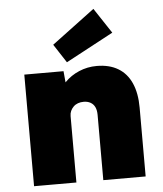

<svg xmlns="http://www.w3.org/2000/svg" viewBox="-56 -868 777 917"><g transform="rotate(-5 332.5 -409.5)"><path d="M70 0V-535H258L268 -427L225 -415Q236 -453 264.5 -482.5Q293 -512 333 -529Q373 -546 418 -546Q478 -546 520 -521Q562 -496 583.5 -447.5Q605 -399 605 -330V0H402V-313Q402 -335 395 -350Q388 -365 374 -373Q360 -381 341 -381Q326 -381 313.5 -376.5Q301 -372 292 -363Q283 -354 278 -343Q273 -332 273 -318V0H172Q134 0 108.5 0Q83 0 70 0ZM278 -576 220 -665 426 -819 506 -698Z"/></g></svg>

Font: Lexend Deca Black
Style: Regular
Weight: 900
Designer: Bonnie Shaver-Troup, Thomas Jockin
Foundry: Lexend
Version: Version 1.007